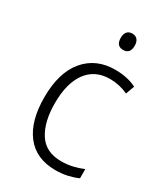

<svg xmlns="http://www.w3.org/2000/svg" viewBox="-184 -813 790 906"><g transform="rotate(30 211.0 -360.0)"><path d="M270 10Q164 10 108.5 -61.5Q53 -133 53 -262Q53 -397 114 -469.5Q175 -542 279 -542Q313 -542 342.5 -535.5Q372 -529 395 -517L378 -470Q330 -492 280 -492Q198 -492 154 -432Q110 -372 110 -263Q110 -161 149 -100.5Q188 -40 272 -40Q305 -40 334.5 -47Q364 -54 390 -65V-15Q366 -4 335.5 3Q305 10 270 10ZM263 -730Q282 -730 291.5 -718Q301 -706 301 -686Q301 -641 263 -641Q225 -641 225 -686Q225 -706 234.5 -718Q244 -730 263 -730Z"/></g></svg>

Font: Noto Sans Sinhala SemiCondensed Light
Style: Regular
Weight: 300
Width: 4
Designer: Jelle Bosma - Monotype Design Team
Foundry: Monotype Imaging Inc.
Version: Version 2.006; ttfautohint (v1.8.4.7-5d5b)